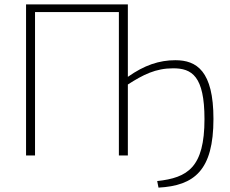

<svg xmlns="http://www.w3.org/2000/svg" viewBox="-20 -710 1049 877"><path d="M781 -435C707 -435 639 -412 564 -359V-690H99V0H140V-655H523V0H564V-324C634 -369 691 -398 771 -398C856 -398 914 -363 914 -166C914 55 837 102 698 117L704 147C868 138 955 68 955 -167C955 -386 878 -435 781 -435Z"/></svg>

Font: Exo 2 Extra Light
Style: Regular
Weight: 250
Designer: Natanael Gama
Version: Version 1.001;PS 001.001;hotconv 1.0.88;makeotf.lib2.5.64775